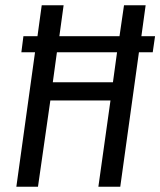

<svg xmlns="http://www.w3.org/2000/svg" viewBox="-20 -708 608 728"><path d="M567.9 -570.8 559.1 -509.8H506.8L436 0H353L398.9 -327.1H170.9L124 0H42L112.8 -509.8H61L68.8 -570.8H122.1L138.2 -688H221.2L205.1 -570.8H433.1L450.2 -688H532.2L516.1 -570.8ZM408.2 -396 423.8 -509.8H195.8L180.2 -396Z"/></svg>

Font: Fira Sans Compressed Book
Style: Italic
Weight: 350
Width: 3
Italic angle: -8°
Designer: Carrois Corporate & Edenspiekermann AG
Foundry: Carrois Corporate GbR & Edenspiekermann AG
Version: Version 4.203;PS 004.203;hotconv 1.0.88;makeotf.lib2.5.64775